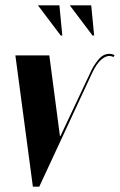

<svg xmlns="http://www.w3.org/2000/svg" viewBox="-20 -704 452 724"><path d="M408 -489Q401 -493 392 -493Q378 -493 361.5 -479Q345 -465 328 -430L128 0H104L38 -495H166L206 -191H208L321 -431Q332 -456 350.5 -478.5Q369 -501 392 -501Q403 -501 412 -496ZM209 -570 123 -684H204L215 -570ZM329 -570 243 -684H324L335 -570Z"/></svg>

Font: Moniqa Black Ita Display
Style: Italic
Weight: 900
Italic angle: -10°
Designer: Rajesh Rajput
Foundry: Rajesh Rajput
Version: Version 1.000